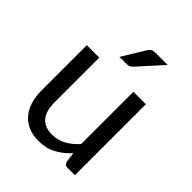

<svg xmlns="http://www.w3.org/2000/svg" viewBox="-205 -842 969 969"><g transform="rotate(45 279.0 -358.0)"><path d="M487 -506.5V0H434Q415 0 410 -18.5L403 -73Q370 -36.5 329 -14.2Q288 8 235 8Q193.5 8 161.8 -5.8Q130 -19.5 108.5 -44.5Q87 -69.5 76.2 -105Q65.5 -140.5 65.5 -183.5V-506.5H154.5V-183.5Q154.5 -126 180.8 -94.5Q207 -63 261 -63Q300.5 -63 334.8 -81.8Q369 -100.5 398 -133.5V-506.5ZM424.5 -724.5 308 -595.5Q301 -588 294.2 -584.8Q287.5 -581.5 277 -581.5H224L298 -702.5Q305 -714 313.2 -719.2Q321.5 -724.5 337.5 -724.5Z"/></g></svg>

Font: Lato 2
Style: Regular
Weight: 400
Designer: Lukasz Dziedzic with Adam Twardoch and Botio Nikoltchev
Foundry: tyPoland Lukasz Dziedzic
Version: Version 2.015; 2015-08-06; http://www.latofonts.com/